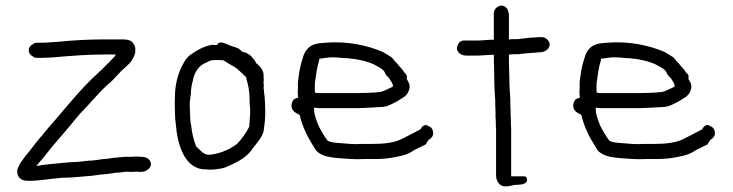

<svg xmlns="http://www.w3.org/2000/svg" viewBox="-20 -624 2621 687"><path d="M43 0C48 17 62 23 83 23C126 23 160 15 203 12C226 12 250 10 272 8L308 5C318 4 328 2 337 1C357 -1 375 -2 393 -6C399 -6 406 -7 412 -7C416 -8 420 -9 425 -9C430 -10 435 -10 440 -9H458L467 -10C474 -9 479 -9 485 -9C488 -9 490 -9 493 -10C497 -10 501 -12 505 -15C513 -18 520 -27 520 -37C520 -50 507 -62 493 -62C490 -63 488 -63 485 -63C481 -63 477 -63 472 -64C467 -64 461 -64 455 -63H438C431 -63 424 -63 417 -62C411 -62 404 -61 398 -60C382 -60 366 -55 350 -55C332 -53 317 -49 297 -49C278 -47 259 -44 238 -44L202 -41C169 -38 138 -35 110 -30C117 -39 125 -48 133 -57C143 -69 150 -79 160 -91C178 -113 198 -136 217 -158C232 -175 251 -200 267 -218C300 -251 330 -289 365 -321C387 -338 404 -362 424 -379C444 -397 457 -409 464 -436V-447C465 -453 463 -459 459 -465C450 -485 428 -483 400 -483H350C297 -483 244 -480 194 -475L166 -473C152 -472 142 -471 129 -471H110C105 -471 101 -469 98 -466C89 -462 83 -454 83 -444C83 -434 89 -426 98 -422C101 -419 105 -417 110 -417H129C146 -417 158 -418 174 -419C231 -424 291 -429 351 -429H394C393 -427 392 -424 391 -423C380 -411 370 -401 358 -389L342 -373C337 -369 332 -364 327 -359C271 -308 225 -250 176 -193L155 -169C149 -162 144 -155 138 -149C132 -140 123 -131 118 -125L106 -110C101 -104 96 -97 90 -89C77 -74 64 -57 53 -41C47 -28 38 -18 43 0Z M606 -223C606 -206 607 -192 609 -181C614 -111 639 -18 715 -18C733 -16 749 -17 764 -20C784 -22 795 -29 811 -36C843 -52 865 -64 885 -94C900 -114 918 -131 924 -158V-162C926 -172 927 -184 928 -195C928 -201 929 -207 929 -213V-231C929 -241 928 -251 928 -261C927 -272 927 -282 925 -291C925 -298 924 -304 923 -310L924 -315C924 -319 923 -324 923 -328C924 -335 924 -343 923 -352C925 -371 910 -387 900 -396H898C889 -414 872 -435 850 -438H849C847 -439 845 -440 844 -441C834 -453 824 -454 809 -459C797 -462 764 -484 757 -463H745L741 -464C708 -459 683 -443 660 -427C651 -420 644 -411 638 -400C620 -371 606 -325 606 -280C605 -262 605 -244 606 -223ZM659 -256C660 -266 661 -277 663 -289C663 -304 666 -323 670 -335C675 -365 692 -391 718 -400C723 -402 731 -408 737 -408C742 -409 746 -409 751 -409H766C770 -409 774 -409 780 -408C786 -404 793 -400 799 -396L820 -384C822 -383 824 -381 827 -379C833 -373 840 -368 846 -362C850 -358 855 -353 860 -349L863 -337C869 -318 873 -293 873 -269V-267C873 -255 874 -244 875 -233V-215C875 -211 874 -207 874 -203C873 -193 873 -183 872 -174V-171C862 -150 844 -125 827 -108C823 -106 819 -103 815 -100L800 -91C794 -88 788 -86 783 -84C778 -81 773 -79 767 -78C754 -74 737 -69 720 -71C714 -72 709 -76 704 -79C697 -86 689 -93 682 -100C673 -122 667 -147 664 -175C661 -188 660 -204 660 -219C659 -233 659 -246 659 -256Z M1023 -246C1023 -226 1039 -220 1052 -213C1063 -166 1083 -130 1105 -95C1119 -67 1156 -61 1193 -58C1221 -56 1251 -53 1282 -55H1321C1349 -55 1370 -57 1394 -62C1422 -67 1441 -72 1462 -87C1476 -94 1490 -100 1503 -107C1507 -113 1511 -119 1514 -124C1521 -127 1530 -136 1530 -146C1530 -162 1523 -169 1513 -173C1499 -183 1489 -170 1484 -161C1464 -151 1443 -139 1422 -129C1393 -113 1355 -109 1312 -109H1273C1245 -107 1221 -110 1197 -112C1181 -113 1163 -114 1152 -121C1146 -129 1139 -139 1134 -148C1128 -160 1122 -167 1117 -181C1112 -196 1104 -212 1104 -231L1103 -239C1106 -238 1110 -238 1113 -238C1118 -237 1122 -237 1125 -237H1259C1287 -238 1314 -239 1341 -241C1366 -241 1382 -252 1400 -261C1416 -272 1435 -278 1442 -298C1451 -317 1442 -330 1435 -342C1436 -345 1436 -348 1436 -352C1433 -359 1430 -363 1427 -364C1422 -373 1416 -380 1408 -388C1404 -394 1398 -400 1392 -406C1389 -410 1385 -415 1381 -419C1371 -425 1361 -432 1350 -438C1297 -461 1222 -478 1145 -471C1127 -470 1110 -469 1095 -461C1080 -453 1068 -436 1064 -418C1054 -391 1050 -363 1046 -330V-304C1045 -297 1045 -290 1046 -283C1046 -280 1047 -278 1047 -275L1032 -269C1027 -264 1023 -255 1023 -246ZM1107 -292C1106 -305 1106 -318 1107 -330C1111 -356 1114 -383 1122 -408C1122 -410 1122 -412 1123 -414C1136 -416 1149 -417 1164 -419C1180 -419 1195 -418 1213 -416H1221C1258 -413 1295 -405 1321 -392C1333 -385 1351 -377 1357 -365V-364C1360 -357 1363 -353 1366 -351C1369 -348 1371 -345 1374 -342C1378 -333 1386 -328 1386 -314C1377 -310 1368 -305 1358 -301C1353 -299 1346 -295 1340 -295C1314 -292 1286 -291 1259 -291H1120C1119 -291 1116 -291 1113 -292Z M1615 -448C1619 -433 1632 -425 1650 -425H1684C1705 -425 1725 -428 1747 -428V-419C1747 -410 1747 -395 1748 -379C1748 -344 1749 -299 1752 -267C1752 -253 1752 -240 1753 -227V-203L1754 -195C1754 -182 1754 -170 1755 -158V4C1755 24 1768 43 1787 43C1798 43 1809 41 1819 38C1839 36 1863 39 1866 20C1866 12 1863 7 1857 7H1809V-162C1808 -173 1808 -185 1808 -198C1807 -206 1807 -216 1807 -227C1806 -241 1806 -254 1806 -268C1805 -280 1804 -298 1803 -318C1803 -334 1802 -351 1802 -367C1801 -388 1801 -408 1801 -419V-429C1806 -429 1811 -429 1817 -430H1835C1861 -434 1884 -434 1910 -437H1916C1931 -439 1947 -449 1947 -466C1945 -481 1929 -494 1912 -491C1906 -491 1901 -491 1896 -490C1878 -490 1861 -487 1842 -485C1840 -485 1837 -484 1833 -484H1817L1801 -483V-568C1801 -587 1792 -604 1774 -604C1761 -604 1747 -591 1747 -577V-482C1725 -482 1708 -479 1688 -479H1637C1623 -477 1615 -463 1615 -448Z M2031 -246C2031 -226 2047 -220 2060 -213C2071 -166 2091 -130 2113 -95C2127 -67 2164 -61 2201 -58C2229 -56 2259 -53 2290 -55H2329C2357 -55 2378 -57 2402 -62C2430 -67 2449 -72 2470 -87C2484 -94 2498 -100 2511 -107C2515 -113 2519 -119 2522 -124C2529 -127 2538 -136 2538 -146C2538 -162 2531 -169 2521 -173C2507 -183 2497 -170 2492 -161C2472 -151 2451 -139 2430 -129C2401 -113 2363 -109 2320 -109H2281C2253 -107 2229 -110 2205 -112C2189 -113 2171 -114 2160 -121C2154 -129 2147 -139 2142 -148C2136 -160 2130 -167 2125 -181C2120 -196 2112 -212 2112 -231L2111 -239C2114 -238 2118 -238 2121 -238C2126 -237 2130 -237 2133 -237H2267C2295 -238 2322 -239 2349 -241C2374 -241 2390 -252 2408 -261C2424 -272 2443 -278 2450 -298C2459 -317 2450 -330 2443 -342C2444 -345 2444 -348 2444 -352C2441 -359 2438 -363 2435 -364C2430 -373 2424 -380 2416 -388C2412 -394 2406 -400 2400 -406C2397 -410 2393 -415 2389 -419C2379 -425 2369 -432 2358 -438C2305 -461 2230 -478 2153 -471C2135 -470 2118 -469 2103 -461C2088 -453 2076 -436 2072 -418C2062 -391 2058 -363 2054 -330V-304C2053 -297 2053 -290 2054 -283C2054 -280 2055 -278 2055 -275L2040 -269C2035 -264 2031 -255 2031 -246ZM2115 -292C2114 -305 2114 -318 2115 -330C2119 -356 2122 -383 2130 -408C2130 -410 2130 -412 2131 -414C2144 -416 2157 -417 2172 -419C2188 -419 2203 -418 2221 -416H2229C2266 -413 2303 -405 2329 -392C2341 -385 2359 -377 2365 -365V-364C2368 -357 2371 -353 2374 -351C2377 -348 2379 -345 2382 -342C2386 -333 2394 -328 2394 -314C2385 -310 2376 -305 2366 -301C2361 -299 2354 -295 2348 -295C2322 -292 2294 -291 2267 -291H2128C2127 -291 2124 -291 2121 -292Z"/></svg>

Font: Scribbler
Style: Regular
Weight: 400
Designer: Mew Too
Foundry: Cannot Into Space Fonts
Version: Version 1.001